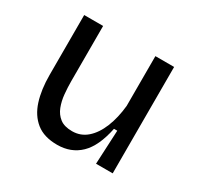

<svg xmlns="http://www.w3.org/2000/svg" viewBox="-120 -656 830 808"><g transform="rotate(30 294.5 -252.0)"><path d="M246 13Q182 13 144 -17.5Q106 -48 89 -101.5Q72 -155 72 -226V-517H164V-248Q164 -219 167 -187Q170 -155 180.5 -128Q191 -101 212.5 -84.5Q234 -68 272 -68Q313 -68 343.5 -94.5Q374 -121 393 -168Q412 -215 418 -275V-517H509V0H428L436 -165H420Q401 -72 357 -29.5Q313 13 246 13Z"/></g></svg>

Font: Bricolage Grotesque 10pt
Style: Regular
Weight: 400
Designer: Mathieu Triay
Foundry: Atelier Triay
Version: Version 1.000; ttfautohint (v1.8.4.7-5d5b);gftools[0.9.32]